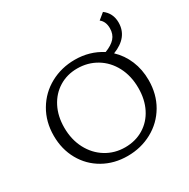

<svg xmlns="http://www.w3.org/2000/svg" viewBox="-185 -1004 1162 1181"><g transform="rotate(-30 395.5 -413.0)"><path d="M57 -326Q57 -425 103 -503Q149 -581 228 -624Q307 -667 402 -667Q507 -667 591 -613Q639 -631 663 -658Q687 -685 687 -727Q687 -775 656 -799L700 -835Q751 -797 751 -731Q751 -626 632 -580Q681 -534 707.5 -470.5Q734 -407 734 -332Q734 -232 688.5 -154.5Q643 -77 564 -34Q485 9 390 9Q295 9 219 -34Q143 -77 100 -153.5Q57 -230 57 -326ZM655 -321Q655 -407 620 -473.5Q585 -540 524 -576.5Q463 -613 388 -613Q316 -613 259 -578Q202 -543 170 -480.5Q138 -418 138 -337Q138 -252 173 -185.5Q208 -119 268.5 -82Q329 -45 403 -45Q477 -45 534.5 -80Q592 -115 623.5 -177.5Q655 -240 655 -321Z"/></g></svg>

Font: LXGW Bright GB
Style: Regular
Weight: 400
Designer: Christian Thalmann (Catharsis Fonts)
Foundry: LXGW / Christian Thalmann (Catharsis Fonts) / Fontworks Inc.
Version: Version 5.510